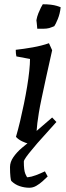

<svg xmlns="http://www.w3.org/2000/svg" viewBox="-20 -668 311 902"><path d="M121 -391 57 -403Q54 -416 54 -434Q91 -438 133.5 -445.5Q176 -453 210 -465L225 -432Q208 -357 196 -301.5Q184 -246 175.5 -206Q167 -166 162.5 -138Q158 -110 155.5 -90Q153 -70 152 -53L225 -116L245 -95L149 12Q137 12 118.5 8Q100 4 83 -4.5Q66 -13 55 -25Q65 -59 74.5 -99Q84 -139 92.5 -180.5Q101 -222 107.5 -261.5Q114 -301 117.5 -334.5Q121 -368 121 -391ZM155 -533Q155 -538 154 -546Q153 -554 152.5 -561Q152 -568 151 -573Q154 -590 160 -605Q166 -620 172 -632Q178 -644 181 -648Q202 -648 218.5 -646Q235 -644 246.5 -640.5Q258 -637 265 -634Q262 -604 251.5 -578.5Q241 -553 235 -545Q231 -543 225 -541Q219 -539 211 -536Q198 -533 184.5 -533Q171 -533 155 -533ZM128 -9H167Q149 13 131.5 33.5Q114 54 103 69.5Q92 85 92 91Q92 132 99 148.5Q106 165 109 165Q128 163 149 155Q170 147 191 137L204 161Q194 171 180 183.5Q166 196 150.5 205Q135 214 118 214Q95 214 72.5 206.5Q50 199 33 182Q31 180 29 162.5Q27 145 27 117Q27 93 43 70Q59 47 82.5 27Q106 7 128 -9Z"/></svg>

Font: Labrada Medium
Style: Italic
Weight: 500
Italic angle: -7°
Designer: Mercedes Jáuregui
Foundry: Omnibus-Type Team
Version: Version 1.000